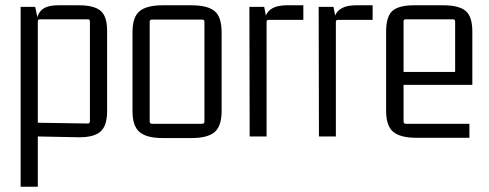

<svg xmlns="http://www.w3.org/2000/svg" viewBox="-20 -516 1849 726"><path d="M123 190H58V-490H113L123 -443L116 -409Q116 -456 135 -476Q154 -496 200 -496H279Q335 -496 360 -475.5Q385 -455 385 -399V-96Q385 -40 359.5 -18Q334 4 275 3L123 0ZM123 -435V-43L114 -52L312 -49Q320 -49 320 -58V-435Q320 -443 312 -443H131Q123 -443 123 -435Z M744 -442H555Q546 -442 546 -434V-56Q546 -48 555 -48H744Q753 -48 753 -56V-434Q753 -442 744 -442ZM481 -96V-394Q481 -452 508 -474Q535 -496 595 -496H704Q765 -496 791.5 -474Q818 -452 818 -394V-96Q818 -39 791.5 -16.5Q765 6 704 6H595Q535 6 508 -16.5Q481 -39 481 -96Z M1066 -496H1127V-441H996Q988 -441 988 -433V0H924L923 -490H979L988 -443L977 -409Q977 -456 998 -476Q1019 -496 1066 -496Z M1328 -496H1389V-441H1258Q1250 -441 1250 -433V0H1186L1185 -490H1241L1250 -443L1239 -409Q1239 -456 1260 -476Q1281 -496 1328 -496Z M1755 5H1554Q1495 5 1467.5 -17Q1440 -39 1440 -97V-396Q1440 -454 1464 -475Q1488 -496 1546 -496H1656Q1715 -496 1740.5 -475Q1766 -454 1766 -396V-195H1497V-244H1701V-435Q1701 -443 1693 -443H1514Q1506 -443 1506 -435V-57Q1506 -48 1514 -48H1755Z"/></svg>

Font: Gemunu Libre ExtraLight Light
Style: Regular
Weight: 300
Version: Version 1.100